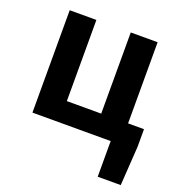

<svg xmlns="http://www.w3.org/2000/svg" viewBox="-135 -676 932 987"><g transform="rotate(20 331.0 -182.5)"><path d="M560 -116V-560H413V-116H225V-560H79V0H507V195H633L647 -20V-116Z"/></g></svg>

Font: Source Han Sans SC Bold
Style: Regular
Weight: 700
Designer: Ryoko NISHIZUKA (kana & ideographs); Paul D. Hunt (Latin, Greek & Cyrillic); Wenlong ZHANG (bopomofo); Sandoll Communica
Foundry: Adobe Systems Incorporated
Version: Version 1.001;PS 1.001;hotconv 1.0.78;makeotf.lib2.5.61930